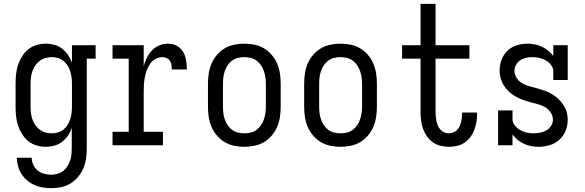

<svg xmlns="http://www.w3.org/2000/svg" viewBox="-20 -755 3040 998"><path d="M247 223Q224 223 202 219.5Q180 216 159.5 207Q139 198 121.5 183Q104 168 92 149.5Q80 131 74 109Q68 87 67 65H145Q145 84 153 101.5Q161 119 175.5 131Q190 143 209 148Q228 153 247 153Q263 153 279 148.5Q295 144 308 134Q321 124 330 110Q339 96 344.5 80Q350 64 351.5 47.5Q353 31 353 15V-91Q346 -69 333.5 -50.5Q321 -32 303 -18Q285 -4 263 2Q241 8 219 8Q194 8 170 1Q146 -6 127 -21.5Q108 -37 94.5 -58.5Q81 -80 73.5 -103Q66 -126 63.5 -150.5Q61 -175 61 -200V-320Q61 -345 63.5 -369.5Q66 -394 73.5 -417Q81 -440 94.5 -461.5Q108 -483 127 -498.5Q146 -514 170 -521Q194 -528 219 -528Q241 -528 263 -522Q285 -516 303 -502Q321 -488 333.5 -469.5Q346 -451 354 -429V-520H477V-450H431V15Q431 41 427.5 67.5Q424 94 414 118Q404 142 387 163Q370 184 347.5 198Q325 212 299 217.5Q273 223 247 223ZM249 -62Q265 -62 281 -66.5Q297 -71 310 -81.5Q323 -92 331.5 -106Q340 -120 345 -135.5Q350 -151 352 -167.5Q354 -184 354 -200V-320Q354 -336 352 -352.5Q350 -369 345 -384.5Q340 -400 331.5 -414Q323 -428 310 -438.5Q297 -449 281 -453.5Q265 -458 249 -458Q232 -458 216 -453.5Q200 -449 186.5 -439Q173 -429 163.5 -415Q154 -401 148.5 -385.5Q143 -370 141 -353.5Q139 -337 139 -320V-200Q139 -183 141 -166.5Q143 -150 148.5 -134.5Q154 -119 163.5 -105Q173 -91 186.5 -81Q200 -71 216 -66.5Q232 -62 249 -62Z M565 0V-70H649V-450H565V-520H727V-411Q733 -434 743.5 -455Q754 -476 770 -493Q786 -510 808 -519Q830 -528 853 -528Q869 -528 884 -523.5Q899 -519 911.5 -509Q924 -499 932 -485.5Q940 -472 944 -456.5Q948 -441 949.5 -425.5Q951 -410 951 -394H873Q873 -406 871.5 -417.5Q870 -429 863.5 -438.5Q857 -448 846.5 -453Q836 -458 825 -458Q805 -458 788 -448.5Q771 -439 760 -423Q749 -407 742.5 -389Q736 -371 732.5 -352Q729 -333 728 -314Q727 -295 727 -276V-70H827V0Z M1250 8Q1223 8 1196.5 2.5Q1170 -3 1147.5 -16.5Q1125 -30 1107.5 -50.5Q1090 -71 1079.5 -95.5Q1069 -120 1065 -146.5Q1061 -173 1061 -200V-320Q1061 -347 1065 -373.5Q1069 -400 1079.5 -424.5Q1090 -449 1107.5 -469.5Q1125 -490 1147.5 -503.5Q1170 -517 1196.5 -522.5Q1223 -528 1250 -528Q1277 -528 1303.5 -522.5Q1330 -517 1352.5 -503.5Q1375 -490 1392.5 -469.5Q1410 -449 1420.5 -424.5Q1431 -400 1435 -373.5Q1439 -347 1439 -320V-200Q1439 -173 1435 -146.5Q1431 -120 1420.5 -95.5Q1410 -71 1392.5 -50.5Q1375 -30 1352.5 -16.5Q1330 -3 1303.5 2.5Q1277 8 1250 8ZM1250 -62Q1267 -62 1283.5 -66Q1300 -70 1313.5 -80Q1327 -90 1336.5 -104Q1346 -118 1351.5 -134Q1357 -150 1359.5 -166.5Q1362 -183 1362 -200V-320Q1362 -337 1359.5 -353.5Q1357 -370 1351.5 -386Q1346 -402 1336.5 -416Q1327 -430 1313.5 -440Q1300 -450 1283.5 -454Q1267 -458 1250 -458Q1233 -458 1216.5 -454Q1200 -450 1186.5 -440Q1173 -430 1163.5 -416Q1154 -402 1148.5 -386Q1143 -370 1141 -353.5Q1139 -337 1139 -320V-200Q1139 -183 1141 -166.5Q1143 -150 1148.5 -134Q1154 -118 1163.5 -104Q1173 -90 1186.5 -80Q1200 -70 1216.5 -66Q1233 -62 1250 -62Z M1750 8Q1723 8 1696.5 2.5Q1670 -3 1647.5 -16.5Q1625 -30 1607.5 -50.5Q1590 -71 1579.5 -95.5Q1569 -120 1565 -146.5Q1561 -173 1561 -200V-320Q1561 -347 1565 -373.5Q1569 -400 1579.5 -424.5Q1590 -449 1607.5 -469.5Q1625 -490 1647.5 -503.5Q1670 -517 1696.5 -522.5Q1723 -528 1750 -528Q1777 -528 1803.5 -522.5Q1830 -517 1852.5 -503.5Q1875 -490 1892.5 -469.5Q1910 -449 1920.5 -424.5Q1931 -400 1935 -373.5Q1939 -347 1939 -320V-200Q1939 -173 1935 -146.5Q1931 -120 1920.5 -95.5Q1910 -71 1892.5 -50.5Q1875 -30 1852.5 -16.5Q1830 -3 1803.5 2.5Q1777 8 1750 8ZM1750 -62Q1767 -62 1783.5 -66Q1800 -70 1813.5 -80Q1827 -90 1836.5 -104Q1846 -118 1851.5 -134Q1857 -150 1859.5 -166.5Q1862 -183 1862 -200V-320Q1862 -337 1859.5 -353.5Q1857 -370 1851.5 -386Q1846 -402 1836.5 -416Q1827 -430 1813.5 -440Q1800 -450 1783.5 -454Q1767 -458 1750 -458Q1733 -458 1716.5 -454Q1700 -450 1686.5 -440Q1673 -430 1663.5 -416Q1654 -402 1648.5 -386Q1643 -370 1641 -353.5Q1639 -337 1639 -320V-200Q1639 -183 1641 -166.5Q1643 -150 1648.5 -134Q1654 -118 1663.5 -104Q1673 -90 1686.5 -80Q1700 -70 1716.5 -66Q1733 -62 1750 -62Z M2313 8Q2291 8 2269 2.5Q2247 -3 2229 -16Q2211 -29 2198.5 -47.5Q2186 -66 2178.5 -87Q2171 -108 2168.5 -130.5Q2166 -153 2166 -175V-450H2070V-520H2166V-735H2244V-520H2420V-450H2244V-175Q2244 -162 2245 -150Q2246 -138 2248.5 -126Q2251 -114 2256 -102.5Q2261 -91 2269 -81.5Q2277 -72 2288.5 -67Q2300 -62 2313 -62Q2324 -62 2335 -66Q2346 -70 2354.5 -78Q2363 -86 2368 -96.5Q2373 -107 2376 -118Q2379 -129 2380.5 -140.5Q2382 -152 2382 -164V-170H2459Q2459 -167 2459.5 -164.5Q2460 -162 2460 -160Q2460 -139 2456 -118Q2452 -97 2444.5 -77.5Q2437 -58 2424 -41Q2411 -24 2393 -12.5Q2375 -1 2354.5 3.5Q2334 8 2313 8Z M2780 8Q2761 8 2741.5 4.5Q2722 1 2704.5 -7Q2687 -15 2671.5 -27.5Q2656 -40 2644 -56V0H2569V-181H2644V-136Q2644 -118 2656 -103Q2668 -88 2683.5 -79Q2699 -70 2717 -66Q2735 -62 2754 -62Q2771 -62 2788 -65.5Q2805 -69 2820 -77.5Q2835 -86 2844.5 -101Q2854 -116 2854 -133Q2854 -154 2841.5 -171.5Q2829 -189 2811.5 -199Q2794 -209 2774 -214Q2754 -219 2734 -224.5Q2714 -230 2695 -237Q2676 -244 2658 -254.5Q2640 -265 2625 -279Q2610 -293 2599 -310.5Q2588 -328 2582.5 -348Q2577 -368 2577 -388Q2577 -417 2587 -444Q2597 -471 2617 -490.5Q2637 -510 2664.5 -519Q2692 -528 2721 -528Q2740 -528 2759 -524.5Q2778 -521 2796 -512.5Q2814 -504 2829 -492Q2844 -480 2856 -464V-520H2931V-339H2856V-384Q2856 -402 2844.5 -417Q2833 -432 2817 -441Q2801 -450 2783.5 -454Q2766 -458 2747 -458Q2731 -458 2714.5 -454.5Q2698 -451 2684.5 -442Q2671 -433 2662.5 -418Q2654 -403 2654 -387Q2654 -367 2666 -349Q2678 -331 2696 -321Q2714 -311 2734 -306Q2754 -301 2773.5 -295.5Q2793 -290 2812.5 -283Q2832 -276 2849.5 -265.5Q2867 -255 2882 -241Q2897 -227 2908.5 -209.5Q2920 -192 2925.5 -172.5Q2931 -153 2931 -132Q2931 -103 2920 -75.5Q2909 -48 2887.5 -28.5Q2866 -9 2837.5 -0.5Q2809 8 2780 8Z"/></svg>

Font: Iosevka Curly Slab
Style: Regular
Weight: 400
Monospace: yes
Designer: Belleve Invis
Foundry: Belleve Invis
Version: Version 22.1.2; ttfautohint (v1.8.4)